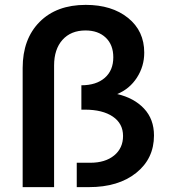

<svg xmlns="http://www.w3.org/2000/svg" viewBox="-20 -768 696 788"><path d="M73 -489Q73 -608 142.5 -678Q212 -748 332 -748Q439 -748 505.5 -694.5Q572 -641 572 -552Q572 -496 542 -449.5Q512 -403 461 -382Q530 -366 571 -322.5Q612 -279 612 -212Q612 -117 539 -58.5Q466 0 345 0H295V-100H350Q412 -100 448.5 -130Q485 -160 485 -210Q485 -261 443 -289.5Q401 -318 328 -318H314V-418Q375 -418 410 -448.5Q445 -479 445 -533Q445 -584 414 -613.5Q383 -643 331 -643Q271 -643 236.5 -604.5Q202 -566 202 -499V0H73Z"/></svg>

Font: Montserrat arm Medium
Style: Regular
Weight: 500
Designer: Julieta Ulanovsky
Foundry: Julieta Ulanovsky
Version: Version 6.000;PS 006.000;hotconv 1.0.88;makeotf.lib2.5.64775